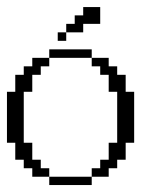

<svg xmlns="http://www.w3.org/2000/svg" viewBox="-20 -532 430 552"><path d="M121.6 0V-23.9H243.7V0ZM72.8 -23.9V-48.3H48.3V-72.8H23.9V-121.6H0V-268.1H23.9V-316.9H48.3V-341.3H72.8V-365.7H121.6V-341.3H97.2V-316.9H72.8V-268.1H48.3V-121.6H72.8V-72.8H97.2V-48.3H121.6V-23.9ZM243.7 -23.9V-48.3H268.1V-72.8H292.5V-121.6H316.9V-268.1H292.5V-316.9H268.1V-341.3H243.7V-365.7H292.5V-341.3H316.9V-316.9H341.3V-268.1H365.7V-121.6H341.3V-72.8H316.9V-48.3H292.5V-23.9ZM121.6 -365.7V-390.1H243.7V-365.7ZM146 -414.6V-439H170.4V-414.6ZM170.4 -439V-463.4H194.8V-487.8H219.2V-511.7H268.1V-463.4H219.2V-439Z"/></svg>

Font: FS Mondwest Regular
Style: Regular
Weight: 400
Designer: NZWStudios2024
Foundry: https://fontstruct.com
Version: Version 1.0